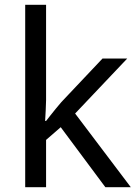

<svg xmlns="http://www.w3.org/2000/svg" viewBox="-20 -873 574 800"><path d="M172 -456Q172 -440 170.5 -414Q169 -388 168 -369H172Q178 -377 190 -392Q202 -407 214.5 -422.5Q227 -438 236 -448L407 -629H510L293 -400L525 -93H419L233 -343L172 -290V-93H85V-853H172Z"/></svg>

Font: Noto Sans Kannada UI
Style: Regular
Weight: 400
Designer: Jelle Bosma - Monotype Design Team
Foundry: Monotype Imaging Inc.
Version: Version 2.005; ttfautohint (v1.8.4.7-5d5b)